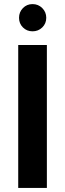

<svg xmlns="http://www.w3.org/2000/svg" viewBox="-20 -918 318 938"><path d="M69 -698H209V0H69ZM139 -765Q111 -765 92 -784Q73 -803 73 -831Q73 -859 92 -878.5Q111 -898 139 -898Q167 -898 186.5 -878.5Q206 -859 206 -831Q206 -803 186.5 -784Q167 -765 139 -765Z"/></svg>

Font: SVN-Poppins SemiBold
Style: Regular
Weight: 600
Designer: Ninad Kale (Devanagari), Jonny Pinhorn (Latin)
Foundry: Indian Type Foundry
Version: Version 3.002 2017